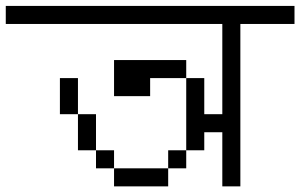

<svg xmlns="http://www.w3.org/2000/svg" viewBox="-20 -708 1040 665"><path d="M1000 -625H812.5V-62.5H750V-250H687.5V-187.5H625V-437.5H687.5V-312.5H750V-625H0V-687.5H1000ZM187.5 -437.5H250V-312.5H187.5ZM250 -312.5H312.5V-187.5H250ZM312.5 -187.5H375V-125H312.5ZM375 -125H562.5V-62.5H375ZM375 -500H625V-437.5H500V-375H375ZM562.5 -187.5H625V-125H562.5Z"/></svg>

Font: 寒蝉点阵体 16px
Style: Regular
Weight: 400
Designer: Designed by Warren2060
Foundry: ChillType
Version: Version 1.000